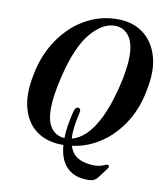

<svg xmlns="http://www.w3.org/2000/svg" viewBox="-95 -788 890 1040"><g transform="rotate(10 350.5 -268.5)"><path d="M468.5 -711Q551.5 -711 608.5 -668.8Q665.5 -626.5 688.5 -551Q711.5 -475.5 692.5 -375.5Q675.5 -268 625.5 -186.2Q575.5 -104.5 502.2 -54.2Q429 -4 342 7.5Q354.5 47.5 384 66.8Q413.5 86 456 89.5Q488.5 93 507.2 88.5Q526 84 536 79Q546 74 553 75Q558 76 559 82Q560 88 554.5 95.5L512 151.5Q500.5 166 485 170.8Q469.5 175.5 441.5 173.5Q377.5 170 339.8 129Q302 88 296 11Q293 11 290.5 11Q206 11 149 -29.8Q92 -70.5 70.2 -147.2Q48.5 -224 70 -331.5Q83.5 -410 118.2 -478.8Q153 -547.5 205.5 -599.8Q258 -652 324.8 -681.5Q391.5 -711 468.5 -711ZM317.5 -174.5Q324.5 -204 341.5 -201.5Q350.5 -200 352.5 -192.5Q354.5 -185 352 -175Q341 -130.5 336.8 -94.8Q332.5 -59 335 -31Q373.5 -40.5 410.2 -75.2Q447 -110 480 -176.5Q513 -243 539.5 -347.5Q553 -402 559.2 -445Q565.5 -488 565.5 -521Q566 -597 536.8 -635.2Q507.5 -673.5 459.5 -673.5Q391 -673.5 327 -597.2Q263 -521 223 -358Q208.5 -298.5 201.8 -253.2Q195 -208 195 -174.5Q195 -99 222.8 -64Q250.5 -29 295 -27Q296.5 -92 317.5 -174.5Z"/></g></svg>

Font: Fraunces 144pt S050 SemiBold
Style: Italic
Weight: 600
Italic angle: -16°
Version: Version 1.000; ttfautohint (v1.8.3)